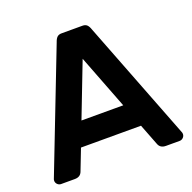

<svg xmlns="http://www.w3.org/2000/svg" viewBox="-124 -825 952 950"><g transform="rotate(-20 352.0 -350.0)"><path d="M445 -666 690 -34Q691 -31 691 -27Q691 -16 683 -8Q675 0 664 0H592Q562 0 553 -25L510 -136H194L151 -25Q142 0 112 0H40Q29 0 21 -8Q13 -16 13 -27Q13 -31 14 -34L259 -666Q265 -684 273.5 -692Q282 -700 297 -700H407Q422 -700 430.5 -692Q439 -684 445 -666ZM352 -546 242 -261H462Z"/></g></svg>

Font: Hezaedrus Medium
Style: Regular
Weight: 500
Designer: Hubert & Fischer
Foundry: Hubert & Fischer
Version: Version 1.10;September 3, 2019;FontCreator 11.5.0.2425 64-bi